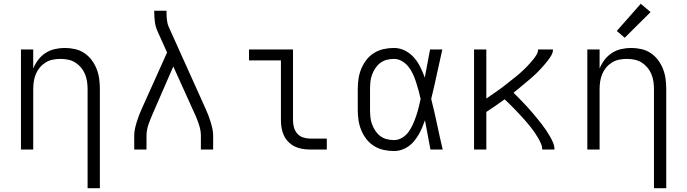

<svg xmlns="http://www.w3.org/2000/svg" viewBox="-20 -792 3640 1017"><path d="M444 205V-320Q444 -340 441 -360.5Q438 -381 430 -400Q422 -419 409 -434.5Q396 -450 378.5 -461Q361 -472 340.5 -476Q320 -480 300 -480Q280 -480 259.5 -476Q239 -472 221.5 -461Q204 -450 191 -434.5Q178 -419 170 -400Q162 -381 159 -360.5Q156 -340 156 -320V0H91V-530H156V-429Q166 -454 182.5 -475.5Q199 -497 221.5 -511.5Q244 -526 270.5 -532Q297 -538 323 -538Q350 -538 377 -532Q404 -526 426.5 -511Q449 -496 465.5 -474Q482 -452 492 -426.5Q502 -401 505.5 -374Q509 -347 509 -320V205Z M691 0V-74Q691 -92 695 -110.5Q699 -129 704.5 -146.5Q710 -164 716.5 -181.5Q723 -199 731 -216L865 -514L815 -625Q804 -649 800.5 -675Q797 -701 797 -728V-735H862V-728Q862 -708 864 -687.5Q866 -667 874 -649L1069 -216Q1077 -199 1083.5 -181.5Q1090 -164 1095.5 -146.5Q1101 -129 1105 -110.5Q1109 -92 1109 -74V0H1044V-74Q1044 -89 1041 -104.5Q1038 -120 1033 -134.5Q1028 -149 1022.5 -163.5Q1017 -178 1010 -192L898 -440L790 -192Q784 -178 778 -163.5Q772 -149 767 -134.5Q762 -120 759 -104.5Q756 -89 756 -74V0Z M1622 0Q1602 0 1581 -3.5Q1560 -7 1541.5 -16Q1523 -25 1508 -40Q1493 -55 1484 -74Q1475 -93 1471.5 -113.5Q1468 -134 1468 -155V-472H1299V-530H1532V-155Q1532 -136 1537 -117.5Q1542 -99 1554.5 -84.5Q1567 -70 1585.5 -64Q1604 -58 1622 -58H1711V0Z M2067 8Q2039 8 2012 2Q1985 -4 1961.5 -18.5Q1938 -33 1921 -55Q1904 -77 1893.5 -102.5Q1883 -128 1879 -155.5Q1875 -183 1875 -210V-320Q1875 -347 1879 -374.5Q1883 -402 1893.5 -427.5Q1904 -453 1921 -475Q1938 -497 1961.5 -511.5Q1985 -526 2012 -532Q2039 -538 2067 -538Q2097 -538 2125 -524Q2153 -510 2173 -487Q2193 -464 2206.5 -436.5Q2220 -409 2230 -381Q2237 -418 2244 -455.5Q2251 -493 2258 -530H2323Q2308 -465 2294 -399Q2280 -333 2264 -268Q2281 -201 2295 -134Q2309 -67 2325 0H2260Q2253 -39 2245.5 -77.5Q2238 -116 2231 -155Q2224 -135 2216 -116Q2208 -97 2197.5 -79Q2187 -61 2174 -45Q2161 -29 2144 -17Q2127 -5 2107 1.5Q2087 8 2067 8ZM2067 -50Q2090 -50 2110.5 -62.5Q2131 -75 2144.5 -94Q2158 -113 2167.5 -134.5Q2177 -156 2184.5 -178Q2192 -200 2197.5 -222.5Q2203 -245 2208 -268Q2203 -291 2197 -313Q2191 -335 2184 -356.5Q2177 -378 2167.5 -399Q2158 -420 2144 -438Q2130 -456 2109.5 -468Q2089 -480 2067 -480Q2047 -480 2028 -475Q2009 -470 1994 -458.5Q1979 -447 1968 -430.5Q1957 -414 1950.5 -396Q1944 -378 1942 -358.5Q1940 -339 1940 -320V-210Q1940 -191 1942 -171.5Q1944 -152 1950.5 -134Q1957 -116 1968 -99.5Q1979 -83 1994 -71.5Q2009 -60 2028 -55Q2047 -50 2067 -50Z M2491 0V-530H2556V-270Q2567 -278 2578.5 -285.5Q2590 -293 2601 -301Q2612 -309 2623.5 -317Q2635 -325 2646 -333.5Q2657 -342 2667.5 -350.5Q2678 -359 2689 -367.5Q2700 -376 2710.5 -384.5Q2721 -393 2731.5 -402Q2742 -411 2752 -420.5Q2762 -430 2771.5 -440Q2781 -450 2790 -460Q2799 -470 2807.5 -481Q2816 -492 2823 -504Q2830 -516 2830 -530H2909Q2909 -514 2901 -500Q2893 -486 2883.5 -473.5Q2874 -461 2863.5 -449Q2853 -437 2842.5 -425.5Q2832 -414 2820.5 -403Q2809 -392 2797 -381.5Q2785 -371 2773 -361Q2761 -351 2749 -341Q2737 -331 2725 -321Q2713 -311 2700 -301Q2713 -288 2726.5 -274.5Q2740 -261 2752.5 -247.5Q2765 -234 2778 -220Q2791 -206 2803 -191.5Q2815 -177 2827 -162.5Q2839 -148 2850.5 -133Q2862 -118 2872.5 -102.5Q2883 -87 2892.5 -70.5Q2902 -54 2909.5 -36.5Q2917 -19 2917 0H2852Q2852 -17 2845 -32.5Q2838 -48 2829.5 -62.5Q2821 -77 2811.5 -91Q2802 -105 2791.5 -118Q2781 -131 2770 -144Q2759 -157 2747.5 -169.5Q2736 -182 2724.5 -194.5Q2713 -207 2701 -219Q2689 -231 2677 -243Q2665 -255 2653 -266Q2629 -249 2605 -232Q2581 -215 2556 -199V0Z M3444 205V-320Q3444 -340 3441 -360.5Q3438 -381 3430 -400Q3422 -419 3409 -434.5Q3396 -450 3378.5 -461Q3361 -472 3340.5 -476Q3320 -480 3300 -480Q3280 -480 3259.5 -476Q3239 -472 3221.5 -461Q3204 -450 3191 -434.5Q3178 -419 3170 -400Q3162 -381 3159 -360.5Q3156 -340 3156 -320V0H3091V-530H3156V-429Q3166 -454 3182.5 -475.5Q3199 -497 3221.5 -511.5Q3244 -526 3270.5 -532Q3297 -538 3323 -538Q3350 -538 3377 -532Q3404 -526 3426.5 -511Q3449 -496 3465.5 -474Q3482 -452 3492 -426.5Q3502 -401 3505.5 -374Q3509 -347 3509 -320V205ZM3289 -592 3247 -628 3374 -772 3426 -728Z"/></svg>

Font: Iosevka Curly Light Extended
Style: Regular
Weight: 300
Width: 7
Monospace: yes
Designer: Belleve Invis
Foundry: Belleve Invis
Version: Version 11.1.0; ttfautohint (v1.8.3)